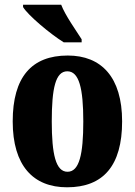

<svg xmlns="http://www.w3.org/2000/svg" viewBox="-20 -786 573 816"><path d="M251 -606H327V-619C303 -657 257 -721 240 -766H78V-756C99 -721 193 -642 251 -606ZM265 10C419 10 499 -82 499 -270C499 -458 411 -550 268 -550C114 -550 34 -458 34 -270C34 -82 121 10 265 10ZM267 -56C217 -56 200 -130 200 -270C200 -411 216 -483 266 -483C316 -483 334 -411 334 -270C334 -130 317 -56 267 -56Z"/></svg>

Font: Noto Serif Ethiopic ExtraCondensed Black
Style: Regular
Weight: 900
Width: 2
Designer: Monotype Design Team
Foundry: Monotype Imaging Inc.
Version: Version 2.102